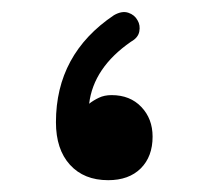

<svg xmlns="http://www.w3.org/2000/svg" viewBox="-20 -285 357 325"><path d="M163.1 20Q122.1 20 98.4 -6.1Q74.7 -32.2 74.7 -78.1Q74.7 -193.4 172.9 -259.3Q186.5 -267.1 197.3 -263.4Q208 -259.8 212.9 -250.5Q217.8 -242.2 215.8 -231.7Q213.9 -221.2 201.7 -214.4Q138.2 -170.4 130.9 -109.4Q138.2 -115.2 147.5 -119.6Q156.7 -124 168.9 -124Q200.2 -124 219.2 -104Q238.3 -84 238.3 -53.7Q238.3 -20 218.3 0Q198.2 20 163.1 20Z"/></svg>

Font: Mikhak-DS1-FD Medium
Style: Regular
Weight: 500
Designer: Amin Abedi
Version: Version 3.2